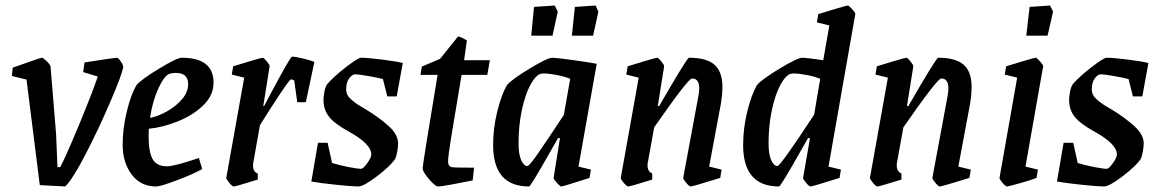

<svg xmlns="http://www.w3.org/2000/svg" viewBox="-20 -666 4191 695"><path d="M124 4 76 -378 23 -391 26 -421Q126 -457 132 -457Q136 -457 149 -444.5Q162 -432 163 -425L183 -181L188 -61H198Q217 -96 265 -211.5Q313 -327 334 -389L281 -405L286 -440Q396 -457 403 -457Q408 -457 417.5 -443Q427 -429 426 -422Q420 -392 378.5 -295.5Q337 -199 290 -108Q243 -17 216 9Z M519 -200Q518 -191 518 -172Q518 -116 532.5 -90Q547 -64 585 -64Q610 -64 700 -94L712 -54Q680 -36 620.5 -13.5Q561 9 545 9Q489 9 456.5 -34.5Q424 -78 424 -141Q424 -201 439 -262.5Q454 -324 474 -358Q492 -379 556.5 -418Q621 -457 638 -457Q753 -457 753 -367Q753 -321 716 -285Q679 -249 624.5 -227Q570 -205 519 -200ZM523 -239Q553 -245 585.5 -263.5Q618 -282 639.5 -307.5Q661 -333 661 -361Q661 -402 617 -402Q603 -402 594 -399Q575 -393 553.5 -346.5Q532 -300 523 -239Z M1118 -442 1087 -296H1056L1045 -375Q1035 -379 1034 -379Q1029 -379 994 -326.5Q959 -274 921 -213L897 -78Q896 -73 896 -66Q896 -44 913 -38V-16Q833 9 826 9Q821 9 810 -4Q799 -17 799 -22L864 -385L819 -396L824 -426Q853 -435 890 -446Q927 -457 931 -457Q935 -457 946 -443.5Q957 -430 956 -426L933 -282H936L956 -320Q1031 -461 1037 -461Q1049 -461 1076 -454.5Q1103 -448 1118 -442Z M1421 -147Q1421 -136 1418 -118Q1415 -100 1410 -90Q1392 -64 1344 -27.5Q1296 9 1277 9Q1256 9 1198 3Q1140 -3 1107 -9L1131 -149H1166L1182 -76Q1208 -68 1241 -61.5Q1274 -55 1287 -55Q1295 -55 1309.5 -75.5Q1324 -96 1324 -107Q1324 -145 1242 -190Q1191 -218 1171 -243.5Q1151 -269 1151 -304Q1151 -315 1154 -332.5Q1157 -350 1164 -361Q1186 -387 1231 -422Q1276 -457 1287 -457Q1310 -457 1362 -450.5Q1414 -444 1438 -438L1416 -317H1382L1366 -380Q1341 -386 1309 -391.5Q1277 -397 1266 -397Q1255 -397 1244 -382.5Q1233 -368 1233 -342Q1233 -323 1248.5 -308.5Q1264 -294 1282.5 -283Q1301 -272 1306 -269Q1352 -241 1386.5 -210Q1421 -179 1421 -147Z M1510 -59Q1513 -88 1564 -395H1502L1507 -425L1573 -453L1638 -534Q1645 -534 1670 -520L1660 -448H1753L1744 -395H1651Q1649 -382 1647 -372Q1645 -362 1644 -354Q1622 -225 1612 -162Q1602 -99 1602 -82Q1602 -64 1615 -61Q1623 -59 1696 -59L1691 -13Q1658 -6 1617 1.5Q1576 9 1565 9Q1559 9 1545 -4.5Q1531 -18 1520 -34Q1509 -50 1510 -59Z M2074 -63 2119 -52 2114 -22Q2018 9 2011 9Q2008 9 1996 -4Q1984 -17 1984 -22L2007 -166H2000L1977 -126Q1901 9 1895 9Q1765 9 1765 -141Q1765 -202 1780 -262.5Q1795 -323 1815 -358Q1833 -379 1897.5 -418Q1962 -457 1979 -457Q1992 -457 2054.5 -448.5Q2117 -440 2140 -435ZM2021 -250 2044 -381Q2020 -390 1993 -395Q1966 -400 1949 -400Q1941 -400 1938 -399Q1919 -394 1900 -359Q1881 -324 1869 -267.5Q1857 -211 1857 -147Q1857 -108 1866.5 -86.5Q1876 -65 1889 -65Q1896 -65 1928.5 -112Q1961 -159 2021 -250ZM1913 -641 1988 -646 1999 -624 1980 -537H1903ZM2061 -641 2136 -646 2146 -624 2127 -537H2050Z M2547 -63 2592 -52 2587 -22Q2487 9 2480 9Q2475 9 2464 -4Q2453 -17 2453 -22L2508 -318Q2511 -333 2511 -346Q2511 -382 2485 -382Q2471 -382 2348 -205L2325 -78Q2324 -74 2324 -67Q2324 -45 2341 -38V-16Q2261 9 2254 9Q2249 9 2238 -4Q2227 -17 2227 -22L2292 -385L2247 -396L2252 -426Q2281 -435 2318 -446Q2355 -457 2359 -457Q2363 -457 2374 -443.5Q2385 -430 2384 -426L2361 -282H2366Q2467 -457 2474 -457Q2538 -457 2566.5 -431.5Q2595 -406 2595 -351Q2595 -324 2589 -288Z M3076 -615 2979 -63 3024 -52 3019 -22Q2921 9 2914 9Q2909 9 2898 -4Q2887 -17 2887 -22L2912 -166H2905L2882 -126Q2806 9 2800 9Q2670 9 2670 -141Q2670 -202 2685 -262.5Q2700 -323 2720 -358Q2738 -379 2802.5 -418Q2867 -457 2884 -457Q2899 -457 2960 -448L2982 -574L2937 -585L2942 -615Q2971 -624 3008 -635Q3045 -646 3049 -646Q3053 -646 3065 -632.5Q3077 -619 3076 -615ZM2927 -251 2949 -381Q2925 -390 2898 -395Q2871 -400 2854 -400Q2846 -400 2843 -399Q2824 -394 2805 -359Q2786 -324 2774 -267.5Q2762 -211 2762 -147Q2762 -108 2771.5 -86.5Q2781 -65 2794 -65Q2805 -65 2927 -251Z M3449 -63 3494 -52 3489 -22Q3389 9 3382 9Q3377 9 3366 -4Q3355 -17 3355 -22L3410 -318Q3413 -333 3413 -346Q3413 -382 3387 -382Q3373 -382 3250 -205L3227 -78Q3226 -74 3226 -67Q3226 -45 3243 -38V-16Q3163 9 3156 9Q3151 9 3140 -4Q3129 -17 3129 -22L3194 -385L3149 -396L3154 -426Q3183 -435 3220 -446Q3257 -457 3261 -457Q3265 -457 3276 -443.5Q3287 -430 3286 -426L3263 -282H3268Q3369 -457 3376 -457Q3440 -457 3468.5 -431.5Q3497 -406 3497 -351Q3497 -324 3491 -288Z M3598 -22 3662 -385 3617 -396 3622 -426Q3651 -435 3688 -446Q3725 -457 3729 -457Q3733 -457 3745 -443.5Q3757 -430 3756 -426L3692 -63L3737 -52L3732 -22Q3715 -15 3672.5 -3Q3630 9 3625 9Q3620 9 3609 -4Q3598 -17 3598 -22ZM3707 -641 3781 -646 3792 -624 3772 -537H3695Z M4120 -147Q4120 -136 4117 -118Q4114 -100 4109 -90Q4091 -64 4043 -27.5Q3995 9 3976 9Q3955 9 3897 3Q3839 -3 3806 -9L3830 -149H3865L3881 -76Q3907 -68 3940 -61.5Q3973 -55 3986 -55Q3994 -55 4008.5 -75.5Q4023 -96 4023 -107Q4023 -145 3941 -190Q3890 -218 3870 -243.5Q3850 -269 3850 -304Q3850 -315 3853 -332.5Q3856 -350 3863 -361Q3885 -387 3930 -422Q3975 -457 3986 -457Q4009 -457 4061 -450.5Q4113 -444 4137 -438L4115 -317H4081L4065 -380Q4040 -386 4008 -391.5Q3976 -397 3965 -397Q3954 -397 3943 -382.5Q3932 -368 3932 -342Q3932 -323 3947.5 -308.5Q3963 -294 3981.5 -283Q4000 -272 4005 -269Q4051 -241 4085.5 -210Q4120 -179 4120 -147Z"/></svg>

Font: Grenze
Style: Italic
Weight: 400
Italic angle: -10°
Designer: Renata Polastri
Foundry: Omnibus-Type
Version: Version 1.002; ttfautohint (v1.8)